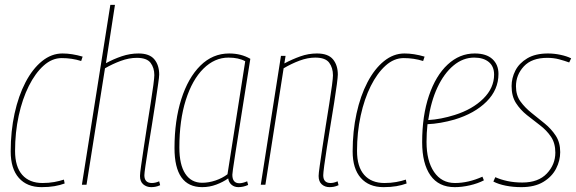

<svg xmlns="http://www.w3.org/2000/svg" viewBox="-20 -760 2371 790"><path d="M151 10Q91 10 57.5 -28Q24 -66 24 -137Q24 -220 40 -293Q56 -366 85 -421.5Q114 -477 153 -508.5Q192 -540 237 -540Q276 -540 320 -527L314 -509Q276 -521 234 -521Q194 -521 159.5 -490Q125 -459 98.5 -406Q72 -353 57 -284Q42 -215 42 -139Q42 -74 71.5 -40.5Q101 -7 155 -7Q181 -7 203 -11Q225 -15 243 -21L246 -5Q227 2 204 6Q181 10 151 10Z M574 -39Q574 -7 605 -7Q611 -7 618.5 -8.5Q626 -10 635 -14L639 2Q628 7 619 8.5Q610 10 602 10Q583 10 569.5 -1.5Q556 -13 556 -36Q556 -46 560.5 -77.5Q565 -109 571.5 -152.5Q578 -196 585.5 -244Q593 -292 600 -335.5Q607 -379 611 -410Q615 -441 615 -451Q615 -481 599.5 -501.5Q584 -522 543 -522Q511 -522 477 -509.5Q443 -497 412 -479L336 0H317L434 -740H453L416 -500Q447 -517 481 -528.5Q515 -540 550 -540Q595 -540 615 -516Q635 -492 635 -453Q635 -444 630.5 -413Q626 -382 619.5 -338Q613 -294 605 -245.5Q597 -197 590 -153Q583 -109 578.5 -78Q574 -47 574 -39Z M961 10Q944 10 932.5 0Q921 -10 919 -26Q898 -11 870 -0.5Q842 10 812 10Q698 10 698 -151Q698 -264 726 -352Q754 -440 804.5 -490Q855 -540 923 -540Q972 -540 1010 -518Q986 -368 971.5 -275.5Q957 -183 949 -133Q941 -83 938.5 -63.5Q936 -44 936 -41Q936 -6 965 -6Q978 -6 997 -14L1001 1Q981 10 961 10ZM916 -43 989 -508Q962 -523 920 -523Q863 -523 817 -477.5Q771 -432 744.5 -348.5Q718 -265 718 -153Q718 -82 742.5 -45Q767 -8 812 -8Q839 -8 867 -17.5Q895 -27 916 -43Z M1136 -530H1155L1150 -499Q1182 -516 1215.5 -528Q1249 -540 1284 -540Q1330 -540 1350 -516Q1370 -492 1370 -453Q1370 -444 1366 -413Q1362 -382 1355 -338Q1348 -294 1340 -245.5Q1332 -197 1325 -153Q1318 -109 1314 -78Q1310 -47 1310 -39Q1310 -7 1340 -7Q1346 -7 1353 -8.5Q1360 -10 1369 -14L1373 2Q1362 7 1353 8.5Q1344 10 1336 10Q1317 10 1304 -1.5Q1291 -13 1291 -36Q1291 -46 1295.5 -77.5Q1300 -109 1306.5 -152.5Q1313 -196 1320.5 -243.5Q1328 -291 1335 -334.5Q1342 -378 1346 -409Q1350 -440 1350 -450Q1350 -481 1334.5 -502Q1319 -523 1277 -523Q1246 -523 1212.5 -510.5Q1179 -498 1147 -479L1072 0H1053Z M1558 10Q1498 10 1464.5 -28Q1431 -66 1431 -137Q1431 -220 1447 -293Q1463 -366 1492 -421.5Q1521 -477 1560 -508.5Q1599 -540 1644 -540Q1683 -540 1727 -527L1721 -509Q1683 -521 1641 -521Q1601 -521 1566.5 -490Q1532 -459 1505.5 -406Q1479 -353 1464 -284Q1449 -215 1449 -139Q1449 -74 1478.5 -40.5Q1508 -7 1562 -7Q1588 -7 1610 -11Q1632 -15 1650 -21L1653 -5Q1634 2 1611 6Q1588 10 1558 10Z M1971 -18Q1946 -5 1913.5 2.5Q1881 10 1851 10Q1785 10 1751 -38.5Q1717 -87 1717 -175Q1717 -284 1745 -366.5Q1773 -449 1822 -494.5Q1871 -540 1933 -540Q1981 -540 2006 -517Q2031 -494 2031 -456Q2031 -391 1982 -342Q1933 -293 1850 -268Q1822 -260 1793.5 -255Q1765 -250 1739 -249Q1735 -213 1735 -176Q1735 -98 1766 -52.5Q1797 -7 1852 -7Q1907 -7 1965 -33ZM1931 -523Q1885 -523 1846 -490.5Q1807 -458 1780 -400.5Q1753 -343 1742 -266Q1794 -269 1851 -287Q1924 -310 1968.5 -354Q2013 -398 2013 -453Q2013 -487 1991 -505Q1969 -523 1931 -523Z M2010 -13 2018 -31Q2040 -21 2068 -15Q2096 -9 2129 -9Q2195 -9 2230 -46Q2265 -83 2265 -132Q2265 -171 2247 -197.5Q2229 -224 2202 -244.5Q2175 -265 2148 -286.5Q2121 -308 2103 -336Q2085 -364 2085 -406Q2085 -439 2100.5 -469.5Q2116 -500 2149.5 -520Q2183 -540 2235 -540Q2260 -540 2286 -534.5Q2312 -529 2330 -520L2322 -503Q2303 -510 2280.5 -516Q2258 -522 2232 -522Q2168 -522 2135.5 -487Q2103 -452 2103 -405Q2103 -368 2121.5 -342.5Q2140 -317 2167 -295.5Q2194 -274 2221 -252Q2248 -230 2266.5 -202Q2285 -174 2285 -134Q2285 -99 2268 -66Q2251 -33 2215.5 -11.5Q2180 10 2125 10Q2091 10 2061 4Q2031 -2 2010 -13Z"/></svg>

Font: Georama SemiCondensed Thin
Style: Italic
Weight: 100
Width: 4
Italic angle: -9°
Designer: Jean-Baptiste Levee
Foundry: Production Type
Version: Version 1.000